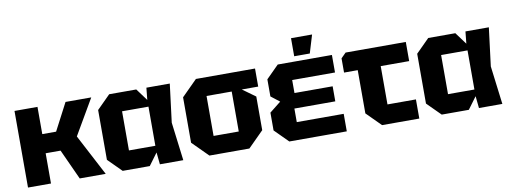

<svg xmlns="http://www.w3.org/2000/svg" viewBox="-60 -1056 3673 1382"><g transform="rotate(-10 1777.0 -365.0)"><path d="M52 0V-560H220V-361H321L425 -560H613L462 -301L620 0H430L329 -221H220V0Z M744 0 646 -98V-462L744 -560H942L1007 -472L1016 -560H1187L1152 -280L1187 0H1016L1007 -88L942 0ZM814 -137H1007V-423H814Z M1264 -114V-446L1378 -560H1810V-428H1690L1784 -360V-114L1670 0H1378ZM1432 -134H1616V-426H1432Z M1962 0 1864 -98V-228L1947 -294L1884 -343V-468L1976 -560H2372V-432H2059V-337H2338V-227H2039V-128H2382V0ZM2103 -598V-730H2257L2217 -598Z M2536 -104V-420H2436V-524L2472 -560H2912V-420H2704V-140H2912V0H2640Z M3076 0 2978 -98V-462L3076 -560H3274L3339 -472L3348 -560H3519L3484 -280L3519 0H3348L3339 -88L3274 0ZM3146 -137H3339V-423H3146Z"/></g></svg>

Font: Tektur
Style: Bold
Weight: 700
Designer: Adam Jagosz
Foundry: Adam Jagosz
Version: Version 1.005;gftools[0.9.30]